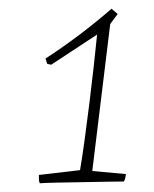

<svg xmlns="http://www.w3.org/2000/svg" viewBox="-20 -732 352 439"><path d="M71 -313Q69 -317 69 -322Q69 -327 69 -332L163 -343Q168 -372 173.5 -412.5Q179 -453 184.5 -497Q190 -541 194.5 -582Q199 -623 202 -653L97 -584L88 -586L84 -598Q165 -651 235 -712L249 -700L232 -677L191 -341L268 -334Q267 -330 266.5 -325.5Q266 -321 263 -317Q250 -317 224.5 -316.5Q199 -316 169 -315.5Q139 -315 112.5 -314.5Q86 -314 71 -313Z"/></svg>

Font: Labrada ExtraLight
Style: Italic
Weight: 200
Italic angle: -7°
Designer: Mercedes Jáuregui
Foundry: Omnibus-Type Team
Version: Version 1.000; ttfautohint (v1.8.4.7-5d5b)